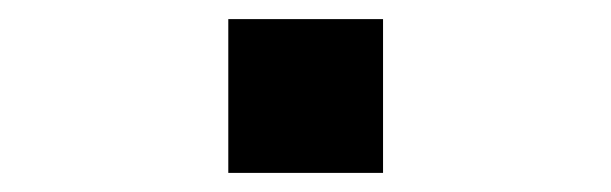

<svg xmlns="http://www.w3.org/2000/svg" viewBox="-20 -436 640 201"><path d="M219 -416H381V-255H219Z"/></svg>

Font: Tiny
Style: Bold
Weight: 700
Monospace: yes
Designer: Philipp Nurullin, Konstantin Bulenkov
Foundry: JetBrains
Version: Version 2.251; ttfautohint (v1.8.4.7-5d5b)